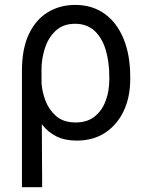

<svg xmlns="http://www.w3.org/2000/svg" viewBox="-20 -573 611 796"><path d="M154.8 203.1H71V-279.8Q71 -371.4 100 -432Q128.9 -492.5 178.8 -522.5Q228.7 -552.6 291.2 -552.6Q362.9 -552.6 414.1 -515.6Q465.2 -478.7 492.5 -411.6Q519.9 -344.5 519.9 -254.3V-244.3Q519.9 -170.5 492.9 -113.1Q465.9 -55.8 416.2 -22.9Q366.5 9.9 298.3 9.9Q248.9 9.9 213.8 -7.6Q178.6 -25.2 153.4 -57.9ZM294 -65.3Q341.6 -65.3 372.5 -90Q403.4 -114.7 418.3 -155.4Q433.2 -196 433.2 -244.3V-254.3Q433.2 -316.8 418.1 -366.7Q403.1 -416.5 371.6 -445.5Q340.2 -474.4 291.2 -474.4Q241.5 -474.4 210.6 -445.3Q179.7 -416.2 165.8 -371.8Q152 -328.5 152 -283.4L152.3 -228.7Q154.1 -194.6 168.1 -156.6Q182.2 -118.6 212.5 -92Q242.9 -65.3 294 -65.3Z"/></svg>

Font: Linik Sans
Style: Regular
Weight: 400
Designer: Rasmus Andersson (font), Marc Monis (original base), Kil Hyung-jin (Pretendard portions), Cristiano Sobral (main changes
Foundry: rsms
Version: Version 3.018;May 31, 2022;FontCreator 14.0.0.2814 64-bit; t